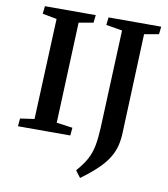

<svg xmlns="http://www.w3.org/2000/svg" viewBox="-99 -793 973 1109"><g transform="rotate(10 387.5 -239.0)"><path d="M153 -649 69 -665 74 -710H372L367 -665L282 -650L258 -59L352 -46L348 0H41L45 -46L128 -58ZM537 -649 442 -665 447 -710H756L751 -665L666 -650L643 -73Q642 -30 633 7Q624 44 603 79Q582 114 544 151Q506 188 446 232L416 192Q454 149 473.5 112.5Q493 76 501.5 32.5Q510 -11 513 -73Z"/></g></svg>

Font: Literata 36pt SemiBold
Style: Italic
Weight: 600
Italic angle: -2°
Designer: Latin by Veronika Burian and Jose Scaglione. Greek by Irene Vlachou. Cyrillic by Vera Evstafieva
Foundry: TypeTogether
Version: Version 3.002